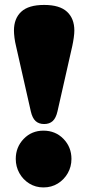

<svg xmlns="http://www.w3.org/2000/svg" viewBox="-20 -764 367 798"><path d="M163.5 -743.5Q228 -743.5 258.5 -715.2Q289 -687 289 -637Q289 -624.5 286.5 -606.8Q284 -589 280.5 -573L219 -301.5Q212.5 -273 199 -260.8Q185.5 -248.5 163.5 -248.5Q141.5 -248.5 128 -260.8Q114.5 -273 108 -301.5L46.5 -573Q42.5 -589 40.2 -606.8Q38 -624.5 38 -637Q38 -687 68.2 -715.2Q98.5 -743.5 163.5 -743.5ZM160.5 15Q128 15 101.8 -1.2Q75.5 -17.5 60.5 -44.5Q45.5 -71.5 45.5 -103.5Q45.5 -152.5 78.5 -186.8Q111.5 -221 160.5 -221Q210.5 -221 243.8 -186.8Q277 -152.5 277 -103.5Q277 -71.5 261.8 -44.5Q246.5 -17.5 220.2 -1.2Q194 15 160.5 15Z"/></svg>

Font: Fraunces 72pt S100 Black
Style: Regular
Weight: 900
Version: Version 1.000; ttfautohint (v1.8.3)